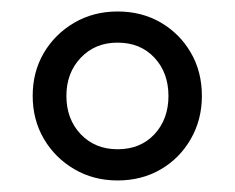

<svg xmlns="http://www.w3.org/2000/svg" viewBox="-20 -734 411 336"><path d="M185.8 -418.2Q143.6 -418.2 109.9 -438Q76.2 -457.8 56.7 -491.1Q37.2 -524.4 37.2 -566.3Q37.2 -608.2 56.7 -641.4Q76.2 -674.5 109.9 -694.2Q143.6 -713.9 185.8 -713.9Q227.9 -713.9 261.1 -694.7Q294.3 -675.4 313.8 -642.1Q333.3 -608.8 333.3 -566.1Q333.3 -524.4 313.8 -490.6Q294.3 -456.7 261.1 -437.5Q227.9 -418.2 185.8 -418.2ZM185.8 -472.8Q225.8 -472.8 250.3 -499.1Q274.8 -525.5 274.8 -566.1Q274.8 -606.6 250.3 -633Q225.7 -659.4 185.6 -659.4Q146.5 -659.4 121.4 -633Q96.2 -606.6 96.2 -566.1Q96.2 -525.5 121.3 -499.1Q146.5 -472.8 185.8 -472.8Z"/></svg>

Font: Nunito Sans 12pt ExtraLight
Style: Regular
Weight: 200
Designer: Vernon Adams
Foundry: Vernon Adams
Version: Version 3.101;gftools[0.9.27]